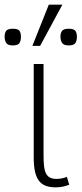

<svg xmlns="http://www.w3.org/2000/svg" viewBox="-49 -786 349 821"><path d="M247.1 3.9Q237.3 7.8 222.4 11.5Q207.5 15.1 189 15.1Q164.1 15.1 146.5 8.5Q128.9 2 117.4 -13.2Q106 -28.3 100.6 -52.7Q95.2 -77.1 95.2 -112.8V-512.2H137.2V-122.1Q137.2 -96.2 139.2 -77.1Q141.1 -58.1 147 -45.7Q152.8 -33.2 163.8 -27.1Q174.8 -21 192.9 -21Q204.1 -21 216.3 -23.4Q228.5 -25.9 236.8 -29.8ZM279.8 -628.9Q279.8 -610.4 272.7 -601.1Q265.6 -591.8 244.6 -591.8Q223.1 -591.8 216.3 -602.8Q209.5 -613.8 209.5 -628.9Q209.5 -645.5 216.6 -654.3Q223.6 -663.1 244.6 -663.1Q266.1 -663.1 272.9 -654.5Q279.8 -646 279.8 -628.9ZM40.5 -628.9Q40.5 -610.4 33.7 -601.1Q26.9 -591.8 5.4 -591.8Q-16.1 -591.8 -22.7 -602.8Q-29.3 -613.8 -29.3 -628.9Q-29.3 -645.5 -22.5 -654.3Q-15.6 -663.1 5.4 -663.1Q27.3 -663.1 33.9 -654.5Q40.5 -646 40.5 -628.9ZM217.8 -766.1 122.6 -589.8H89.4L159.7 -766.1Z"/></svg>

Font: Clear Sans Thin
Style: Regular
Weight: 250
Foundry: Intel Corporation
Version: Version 1.00